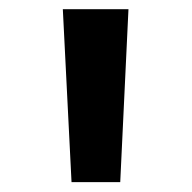

<svg xmlns="http://www.w3.org/2000/svg" viewBox="-20 -846 407 408"><path d="M132 -459 113.5 -826.5H253L235.5 -459Z"/></svg>

Font: Merriweather Sans SemiBold
Style: Regular
Weight: 600
Designer: Eben Sorkin
Foundry: Eben Sorkin
Version: Version 2.001